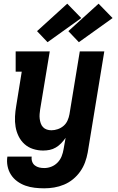

<svg xmlns="http://www.w3.org/2000/svg" viewBox="-20 -809 640 1042"><path d="M220 213Q194 213 168 210Q142 207 118 198.5Q94 190 73.5 175Q53 160 39.5 139Q26 118 21 92.5Q16 67 20 41H152Q150 55 154.5 68Q159 81 169.5 89Q180 97 193 100Q206 103 220 103Q240 103 259 95.5Q278 88 292.5 73Q307 58 314.5 39Q322 20 325 1L336 -61Q325 -45 312 -31.5Q299 -18 283 -8.5Q267 1 249.5 4.5Q232 8 214 8Q186 8 159.5 -0.5Q133 -9 113 -27Q93 -45 81 -69.5Q69 -94 64.5 -121Q60 -148 61.5 -177Q63 -206 68 -234L98 -420H65V-530H250L198 -216Q196 -203 195 -190Q194 -177 195.5 -164.5Q197 -152 201 -140Q205 -128 213.5 -119Q222 -110 234 -106Q246 -102 259 -102Q276 -102 293.5 -108Q311 -114 325 -126Q339 -138 346.5 -155Q354 -172 357 -189L413 -530H546L456 19Q451 46 441.5 72Q432 98 415.5 121.5Q399 145 376.5 163.5Q354 182 327.5 193Q301 204 274 208.5Q247 213 220 213ZM408 -580 351 -640 515 -789 591 -711ZM238 -580 181 -640 345 -789 421 -711Z"/></svg>

Font: Iosevka Curly Slab XBdEx
Style: Italic
Weight: 800
Width: 7
Italic angle: -9°
Monospace: yes
Designer: Belleve Invis
Foundry: Belleve Invis
Version: Version 11.1.0; ttfautohint (v1.8.3)